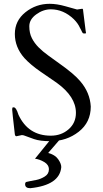

<svg xmlns="http://www.w3.org/2000/svg" viewBox="-20 -729 541 1009"><path d="M412 -683Q417 -683 417 -672L430 -568Q432 -558 432 -555.5Q432 -553 424.5 -553Q417 -553 415 -555Q413 -557 411 -561.5Q409 -566 406 -572Q403 -578 400 -583Q390 -606 368 -628Q314 -680 247 -680Q207 -680 170.5 -653.5Q134 -627 134 -591Q134 -555 147.5 -528.5Q161 -502 183 -480Q205 -458 233.5 -437.5Q262 -417 291 -396Q369 -341 401 -303Q453 -243 457 -169Q457 -86 393.5 -36.5Q330 13 245 13Q191 13 159 2Q127 -9 115 -14Q103 -19 97 -19Q91 -19 90 -18L66 -13Q60 -13 58 -23Q44 -145 44 -152.5Q44 -160 45 -162.5Q46 -165 52 -165Q65 -165 77 -126Q128 -16 247 -16Q302 -16 340.5 -49.5Q379 -83 379 -136Q379 -221 278 -294Q249 -314 195 -351Q141 -388 108 -424Q58 -481 58 -550.5Q58 -620 113.5 -664.5Q169 -709 241 -709Q278 -709 322.5 -696.5Q367 -684 385 -679ZM139 260Q112 260 112 239Q112 229 119 227Q126 225 137.5 223Q149 221 171.5 216.5Q194 212 215.5 198.5Q237 185 237 161Q237 137 212.5 122.5Q188 108 164 105L249 0H298L233 75Q269 84 285.5 107.5Q302 131 302 149Q294 244 139 260Z"/></svg>

Font: Cardo
Style: Regular
Weight: 400
Designer: David J. Perry
Foundry: David J. Perry
Version: Version 1.0451